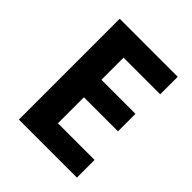

<svg xmlns="http://www.w3.org/2000/svg" viewBox="-187 -778 893 893"><g transform="rotate(45 260.0 -331.5)"><path d="M465.3 0H83.5V-663.1H465.3V-547.9H224.1V-402.3H448.2V-287.1H224.1V-116.2H465.3Z"/></g></svg>

Font: Bpm'online Open Sans
Style: Bold
Weight: 700
Foundry: Ascender Corporation
Version: Version 1.10